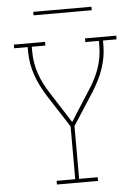

<svg xmlns="http://www.w3.org/2000/svg" viewBox="-59 -940 719 986"><g transform="rotate(-5 300.0 -447.0)"><path d="M194 0V-19H290V-291L181 -460Q165 -486 151 -513.5Q137 -541 127 -570Q117 -599 111.5 -629.5Q106 -660 106 -691V-716H36V-735H197V-716H127V-691Q127 -662 132 -632.5Q137 -603 146.5 -575.5Q156 -548 169.5 -521.5Q183 -495 199 -471L300 -313L401 -471Q417 -495 430.5 -521.5Q444 -548 453.5 -575.5Q463 -603 468 -632.5Q473 -662 473 -691V-716H403V-735H564V-716H494V-691Q494 -660 488.5 -629.5Q483 -599 473 -570Q463 -541 449 -513.5Q435 -486 419 -460L310 -291V-19H406V0ZM150 -876V-894H450V-876Z"/></g></svg>

Font: Iosevka Curly Slab ThEx
Style: Regular
Weight: 100
Width: 7
Monospace: yes
Designer: Belleve Invis
Foundry: Belleve Invis
Version: Version 11.1.0; ttfautohint (v1.8.3)